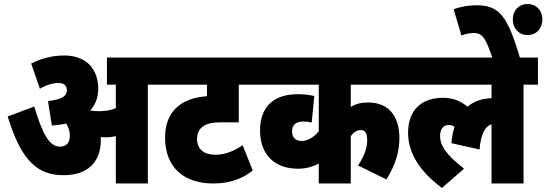

<svg xmlns="http://www.w3.org/2000/svg" viewBox="-20 -906 2698 948"><path d="M478 -215C478 -220 478 -225 477 -229C486 -229 494 -228 503 -228C520 -228 536 -230 552 -234V0H710V-488H782V-622H508V-488H552V-372C528 -362 501 -357 471 -357C454 -357 439 -358 426 -360C451 -389 465 -425 465 -468C465 -557 414 -632 297 -632C235 -632 181 -616 134 -592L177 -468C208 -486 238 -496 268 -496C296 -496 310 -484 310 -460C310 -433 289 -415 217 -407L236 -286C261 -288 285 -291 307 -296C319 -277 324 -258 325 -237C325 -201 308 -182 275 -182C225 -182 190 -243 149 -380L18 -331C87 -103 172 -41 295 -41C415 -41 478 -108 478 -215Z M1252 -488V-622H769V-488H1002V-431C870 -422 795 -352 795 -227C795 -76 892 0 1033 0C1114 0 1177 -24 1228 -64L1178 -189C1130 -157 1089 -142 1043 -142C987 -142 953 -170 953 -219C953 -273 989 -302 1065 -302H1159V-488Z M1983 -488V-622H1239V-488H1554V-258C1533 -232 1503 -210 1470 -210C1440 -210 1422 -226 1422 -257C1422 -289 1441 -306 1476 -306C1491 -306 1507 -304 1519 -301L1532 -432C1506 -438 1478 -441 1451 -441C1334 -441 1264 -382 1264 -261C1264 -140 1339 -73 1450 -73C1490 -73 1525 -82 1554 -99V0H1712V-233C1723 -250 1741 -264 1761 -264C1782 -264 1793 -249 1793 -214C1793 -172 1777 -134 1748 -89L1888 -20C1935 -96 1952 -160 1952 -224C1952 -334 1898 -400 1798 -400C1763 -400 1737 -393 1712 -378V-488Z M1970 -488H2407V-421C2360 -420 2320 -406 2288 -379C2253 -409 2216 -423 2166 -423C2065 -423 1995 -366 1995 -251C1995 -149 2053 -59 2162 22L2271 -73C2187 -140 2153 -183 2153 -235C2153 -268 2168 -289 2196 -289C2206 -289 2216 -286 2224 -280C2217 -256 2211 -229 2209 -199L2348 -168C2353 -238 2373 -282 2407 -292V0H2565V-488H2636V-622H1970Z M2512 -810C2512 -766 2541 -733 2585 -733C2629 -733 2658 -766 2658 -810C2658 -854 2629 -886 2585 -886C2541 -886 2512 -854 2512 -810ZM2413 -615H2549C2485 -831 2445 -880 2331 -880C2295 -880 2253 -873 2220 -860L2258 -731C2278 -738 2300 -743 2319 -743C2364 -743 2379 -715 2413 -615Z"/></svg>

Font: Noto Sans Devanagari Condensed Black
Style: Regular
Weight: 900
Width: 3
Designer: Jelle Bosma - Monotype Design Team
Foundry: Monotype Imaging Inc.
Version: Version 2.004